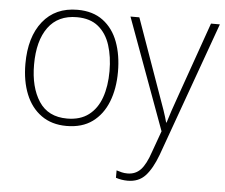

<svg xmlns="http://www.w3.org/2000/svg" viewBox="-54 -602 1059 905"><g transform="rotate(5 475.5 -149.0)"><path d="M492 -265Q492 -185 467.5 -123Q443 -61 394.5 -25.5Q346 10 272 10Q202 10 153 -25Q104 -60 79 -122Q54 -184 54 -265Q54 -392 113 -466Q172 -540 277 -540Q350 -540 398 -504Q446 -468 469 -406Q492 -344 492 -265ZM95 -265Q95 -158 138.5 -91.5Q182 -25 272 -25Q334 -25 374 -55.5Q414 -86 433 -140Q452 -194 452 -265Q452 -333 434.5 -387.5Q417 -442 378.5 -473.5Q340 -505 277 -505Q188 -505 141.5 -441.5Q95 -378 95 -265ZM528 -530H570L693 -184Q710 -138 721.5 -104Q733 -70 739 -47H741Q748 -70 759 -103.5Q770 -137 786 -181L909 -530H951L722 107Q697 174 665.5 208Q634 242 582 242Q553 242 526 233V198Q539 202 551 205Q563 208 578 208Q616 208 640.5 182Q665 156 685 96L721 -4Z"/></g></svg>

Font: Noto Sans Disp ExtLt
Style: Regular
Weight: 200
Designer: Monotype Design Team
Foundry: Monotype Imaging Inc.
Version: Version 2.000;GOOG;noto-source:20170915:90ef993387c0